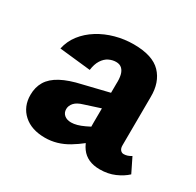

<svg xmlns="http://www.w3.org/2000/svg" viewBox="-107 -556 700 686"><g transform="rotate(30 243.0 -213.0)"><path d="M379 11Q327 11 301.5 -24Q276 -59 277 -123L278 -283Q279 -304 275.5 -319Q272 -334 263 -342.5Q254 -351 239 -351Q224 -351 209.5 -344Q195 -337 184.5 -320.5Q174 -304 171 -279L42 -293Q49 -326 69.5 -352.5Q90 -379 120.5 -398Q151 -417 187.5 -427Q224 -437 262 -437Q340 -437 374.5 -401Q409 -365 408 -304L407 -104Q407 -92 412.5 -85.5Q418 -79 426 -79Q434 -79 441.5 -81.5Q449 -84 457 -89L486 -30Q468 -13 440.5 -1Q413 11 379 11ZM153 11Q97 11 64.5 -18.5Q32 -48 32 -96Q32 -128 46.5 -152Q61 -176 92.5 -193Q124 -210 174 -221L338 -261L343 -203L213 -161Q189 -154 178.5 -142Q168 -130 168 -116Q168 -101 178.5 -92Q189 -83 207 -83Q229 -83 259.5 -97.5Q290 -112 327 -132L336 -87Q292 -43 247 -16Q202 11 153 11Z"/></g></svg>

Font: Ysabeau ExtraBold
Style: Regular
Weight: 800
Designer: Christian Thalmann (Catharsis Fonts)
Version: Version 2.002